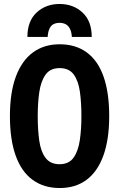

<svg xmlns="http://www.w3.org/2000/svg" viewBox="-20 -932 600 967"><path d="M281 15Q201 15 144.5 -26Q88 -67 59 -148Q30 -229 30 -347Q30 -466 60 -546.5Q90 -627 146 -668Q202 -709 280 -709Q361 -709 417 -668Q473 -627 501.5 -546.5Q530 -466 530 -347Q530 -229 500.5 -148Q471 -67 415.5 -26Q360 15 281 15ZM280 -105Q327 -105 350.5 -138Q374 -171 382 -226Q390 -281 390 -347Q390 -415 382.5 -469.5Q375 -524 351.5 -556.5Q328 -589 280 -589Q233 -589 209.5 -556Q186 -523 178 -468.5Q170 -414 170 -347Q170 -280 177.5 -225Q185 -170 209 -137.5Q233 -105 280 -105ZM118 -746Q118 -826 164.5 -869Q211 -912 280 -912Q349 -912 395.5 -869Q442 -826 442 -746H342Q340 -774 331 -789.5Q322 -805 309 -811Q296 -817 280 -817Q264 -817 251 -811Q238 -805 230 -789.5Q222 -774 220 -746Z"/></svg>

Font: Ubuntu Sans Mono
Style: Regular
Weight: 400
Monospace: yes
Designer: Dalton Maag Ltd
Foundry: Dalton Maag Ltd
Version: Version 1.006